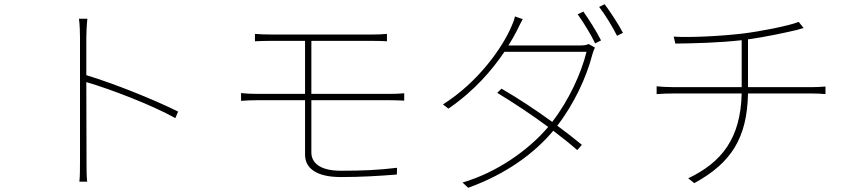

<svg xmlns="http://www.w3.org/2000/svg" viewBox="-20 -846 4040 912"><path d="M360 -81C360 -46 360 -8 357 17H394C391 -8 391 -46 391 -81L390 -456C501 -424 700 -348 813 -285L826 -316C705 -376 521 -449 390 -489V-669C390 -688 392 -731 395 -757H355C359 -730 360 -690 360 -669C360 -586 360 -116 360 -81Z M1125 -404V-367C1150 -369 1181 -370 1204 -370H1429V-111C1429 -49 1480 -5 1599 -5C1696 -5 1775 -10 1865 -17L1866 -49C1775 -38 1699 -35 1599 -35C1495 -35 1459 -76 1459 -122V-370H1831C1853 -370 1881 -369 1900 -368V-403C1881 -401 1852 -400 1831 -400H1459V-652H1743C1777 -652 1796 -651 1818 -650V-685C1797 -683 1775 -682 1743 -682C1685 -682 1330 -682 1274 -682C1242 -682 1215 -683 1191 -685V-650C1215 -651 1242 -652 1274 -652H1429V-400H1204C1181 -400 1151 -401 1125 -404Z M2751 -791 2724 -778C2751 -741 2788 -680 2807 -640L2835 -654C2813 -698 2776 -756 2751 -791ZM2852 -826 2826 -813C2855 -776 2888 -721 2911 -676L2939 -690C2919 -729 2879 -790 2852 -826ZM2463 -755 2426 -768C2423 -751 2412 -726 2407 -715C2365 -619 2252 -456 2084 -350L2110 -330C2234 -415 2318 -514 2376 -600H2766C2741 -498 2682 -369 2603 -267C2526 -323 2443 -378 2362 -425L2342 -405C2421 -357 2507 -300 2584 -243C2489 -131 2338 -26 2177 21L2204 46C2389 -21 2521 -121 2608 -225C2650 -193 2689 -162 2722 -133L2744 -158C2709 -187 2669 -218 2627 -249C2707 -352 2766 -480 2793 -585C2795 -592 2801 -611 2806 -620L2776 -637C2766 -632 2755 -630 2732 -630H2395C2411 -655 2424 -679 2435 -700C2443 -716 2453 -738 2463 -755Z M3099 -436V-399C3121 -401 3151 -402 3184 -402H3503C3498 -188 3408 -75 3249 1L3278 24C3453 -72 3529 -190 3533 -402H3834C3856 -402 3884 -401 3901 -399V-435C3881 -433 3855 -432 3833 -432H3533V-659C3614 -670 3711 -691 3762 -703C3775 -707 3787 -710 3797 -713L3774 -742C3726 -723 3592 -697 3511 -687C3404 -674 3254 -667 3180 -672L3188 -639C3276 -640 3397 -643 3503 -655V-432H3182C3153 -432 3116 -434 3099 -436Z"/></svg>

Font: Harano Aji Gothic KR ExtraLight
Style: Regular
Weight: 250
Foundry: Masamichi Hosoda
Version: HaranoAjiGothicKR-ExtraLight version 20220220;ttx 4.29.1